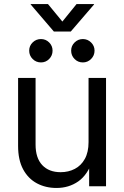

<svg xmlns="http://www.w3.org/2000/svg" viewBox="-20 -910 606 938"><path d="M255.9 8.3Q202.6 8.3 160.2 -14.4Q117.7 -37.1 93 -82.8Q68.4 -128.4 68.4 -197.3V-529.3H153.8V-203.6Q153.8 -138.2 186.3 -103.5Q218.8 -68.8 276.4 -68.8Q314.5 -68.8 345.5 -85Q376.5 -101.1 394.5 -133.8Q412.6 -166.5 412.6 -215.8V-529.3H498V0H415.5V-128.4H433.6Q408.2 -55.7 362.3 -23.7Q316.4 8.3 255.9 8.3ZM384.8 -605Q360.8 -605 344.2 -621.8Q327.6 -638.7 327.6 -662.6Q327.6 -686 344.5 -702.6Q361.3 -719.2 384.8 -719.2Q408.2 -719.2 425 -702.6Q441.9 -686 441.9 -662.6Q441.9 -638.7 425 -621.8Q408.2 -605 384.8 -605ZM180.2 -605Q156.2 -605 139.4 -621.8Q122.6 -638.7 122.6 -662.6Q122.6 -686 139.4 -702.6Q156.2 -719.2 180.2 -719.2Q203.6 -719.2 220.2 -702.6Q236.8 -686 236.8 -662.6Q236.8 -638.7 220.2 -621.8Q203.6 -605 180.2 -605ZM214.4 -890.1 284.7 -804.7 354 -890.1H439.5V-888.2L325.7 -755.9H243.2L129.9 -888.2V-890.1Z"/></svg>

Font: Inter 24pt
Style: Regular
Weight: 400
Designer: Rasmus Andersson
Foundry: rsms
Version: Version 4.001;git-66647c0bb